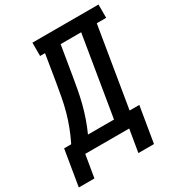

<svg xmlns="http://www.w3.org/2000/svg" viewBox="-248 -865 1063 1150"><g transform="rotate(-30 283.0 -290.0)"><path d="M-42 155 -1 -92H48Q70 -136 87.5 -182Q105 -228 117.5 -273.5Q130 -319 138.5 -366Q147 -413 155 -459L185 -643H151V-735H608V-643H543L452 -92H519L478 155H370L396 0H92L66 155ZM164 -92H344L435 -643H293L260 -444Q253 -400 244.5 -355Q236 -310 225 -266.5Q214 -223 198.5 -178.5Q183 -134 164 -92Z"/></g></svg>

Font: Iosevka Slab Semibold Extended
Style: Italic
Weight: 600
Width: 7
Italic angle: -9°
Monospace: yes
Designer: Belleve Invis
Foundry: Belleve Invis
Version: Version 11.1.0; ttfautohint (v1.8.3)